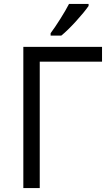

<svg xmlns="http://www.w3.org/2000/svg" viewBox="-20 -951 560 971"><path d="M290 -771Q321 -796 363.5 -842.5Q406 -889 428 -921V-931H329Q313 -900 286 -857Q259 -814 236 -783V-771ZM98 0H181V-639H496V-714H98Z"/></svg>

Font: OpenSansMMV
Style: Regular
Weight: 400
Designer: Steve Matteson
Foundry: Ascender Corporation
Version: Version 4.000